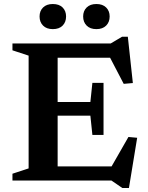

<svg xmlns="http://www.w3.org/2000/svg" viewBox="-20 -899 736 956"><path d="M495.5 -486.5V-357V-227H440L430 -323H191V-391H430L440 -486.5ZM641.5 -485.5 596 -481.5 511 -644.5 553.5 -611.5H191V-682.5H531L587.5 -716H616.5ZM517 -38 619.5 -217 663 -213 622 37H589L535 0H191V-70.5H552ZM42 0V-34L122.5 -60.5V-622L42 -648.5V-682.5H267V0ZM243 -754Q212 -754 194.5 -771.5Q177 -789 177 -817Q177 -844.5 194.5 -861.8Q212 -879 243 -879Q274.5 -879 291.8 -861.8Q309 -844.5 309 -817Q309 -789 291.8 -771.5Q274.5 -754 243 -754ZM460 -754Q429 -754 411.5 -771.5Q394 -789 394 -817Q394 -844.5 411.5 -861.8Q429 -879 460 -879Q491 -879 508.5 -861.8Q526 -844.5 526 -817Q526 -789 508.5 -771.5Q491 -754 460 -754Z"/></svg>

Font: Newsreader SemiBold
Style: Regular
Weight: 600
Designer: Hugues Gentile
Foundry: Production Type
Version: Version 1.003